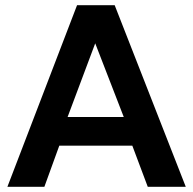

<svg xmlns="http://www.w3.org/2000/svg" viewBox="-20 -720 744 740"><path d="M8.5 0 277 -700H422L696 0H549.5L490 -158.5H208.5L151 0ZM240.5 -269H457L347 -553Z"/></svg>

Font: Geologica Roman Medium
Style: Regular
Weight: 500
Designer: Sindre Bremnes, Frode Helland
Foundry: Monokrom Skriftforlag AS
Version: Version 1.010;gftools[0.9.28]